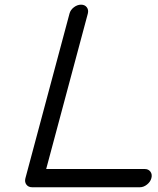

<svg xmlns="http://www.w3.org/2000/svg" viewBox="-20 -789 667 809"><path d="M272.9 -731.9Q276.9 -747.3 291.3 -758.3Q305.7 -769.3 321.5 -769.3Q337.4 -769.3 345.7 -758.3Q354 -747.3 350.1 -731.9L174.6 -76.9H589.8Q605.5 -76.9 613.8 -65.7Q622.1 -54.4 617.9 -38.6Q613.8 -22.7 599.4 -11.4Q585 0 569.3 0H115.5Q99.6 0 91.3 -11Q83 -22 86.9 -37.4Z"/></svg>

Font: Tecnico
Style: GruesoInclinado
Weight: 700
Italic angle: -15°
Version: Version 1.3